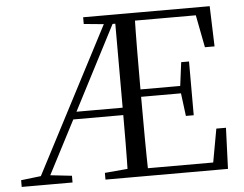

<svg xmlns="http://www.w3.org/2000/svg" viewBox="-52 -791 1085 854"><g transform="rotate(-5 491.0 -364.0)"><path d="M486 0Q488 -78 488.5 -155Q489 -232 489 -301V-728H578Q576 -645 575.5 -559.5Q575 -474 575 -380V-358Q575 -257 575.5 -170.5Q576 -84 578 0ZM11 0V-30L113 -42H130L238 -30V0ZM766 -251 752 -361V-382L766 -491H801V-251ZM877 -548 849 -693H532V-728H914L920 -548ZM532 0V-34H869L896 -183H939L932 0ZM349 -698V-728H532V-687H463ZM385 0V-30L521 -42H532V0ZM79 0 458 -728H498L274 -295L121 0ZM250 -279 255 -312H533V-279ZM532 -353V-386H773V-353Z"/></g></svg>

Font: Noto Serif KR ExtraLight
Style: Regular
Weight: 400
Version: Version 2.002-H1;hotconv 1.1.0;makeotfexe 2.6.0